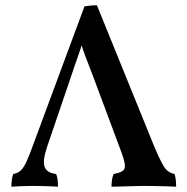

<svg xmlns="http://www.w3.org/2000/svg" viewBox="-20 -702 708 725"><path d="M346 -682 564 -145Q581 -105 592.5 -84Q604 -63 614.5 -55.5Q625 -48 639 -45Q643 -32 644 -21.5Q645 -11 645 3Q633 2 610 1.5Q587 1 564 0.5Q541 0 526 0Q515 0 497.5 0.5Q480 1 461.5 1.5Q443 2 427 2.5Q411 3 401 3Q401 -11 403 -23.5Q405 -36 409 -45Q444 -51 450 -65Q456 -79 440 -123L328 -423Q314 -460 303 -488Q292 -516 281 -554H295Q284 -515 273 -485Q262 -455 252 -424L158 -148Q140 -95 148.5 -72Q157 -49 192 -45Q196 -35 197.5 -23Q199 -11 199 3Q188 2 172 1.5Q156 1 138 0.5Q120 0 104 0Q81 0 59 1Q37 2 23 3Q23 -9 24.5 -21.5Q26 -34 30 -45Q47 -48 58 -58Q69 -68 79.5 -90.5Q90 -113 104 -152L299 -678Q311 -680 321.5 -681Q332 -682 346 -682Z"/></svg>

Font: Vollkorn Medium
Style: Regular
Weight: 500
Designer: Friedrich Althausen
Foundry: Friedrich Althausen
Version: Version 5.000